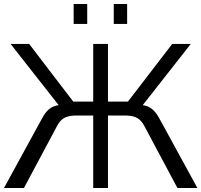

<svg xmlns="http://www.w3.org/2000/svg" viewBox="-24 -942 1009 962"><path d="M612 -363C657 -361 680 -347 699 -311L865 0H965L772 -353C752 -388 728 -411 691 -415L932 -722H839L617 -433H517V-722H443V-433H343L122 -722H29L270 -415C233 -411 208 -388 189 -353L-4 0H96L262 -311C281 -347 304 -361 349 -363H443V0H517V-363ZM345 -822H413V-922H345ZM546 -822H613V-922H546Z"/></svg>

Font: Perun Light
Style: Regular
Weight: 300
Foundry: Copyright (c) Stefan Peev, Context Ltd, 2016
Version: Version 1.089